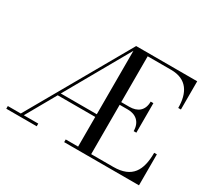

<svg xmlns="http://www.w3.org/2000/svg" viewBox="-147 -979 1303 1208"><g transform="rotate(30 504.0 -375.0)"><path d="M14.5 -19.5V0H235.5V-19.5H130.5L252.5 -235H525V-19.5H435V0H978.5V-225H959C959 -98 917 -19.5 780.5 -19.5H620V-378H679.5C736.5 -378 779 -345.5 779 -278.5H798.5V-493H779C779 -426 736.5 -397.5 679.5 -397.5H620V-730.5H790C907 -730.5 949 -652 949 -545H968.5V-750H525L108.5 -19.5ZM263.5 -254.5 525 -715.5V-254.5Z"/></g></svg>

Font: Bodoni* 11
Style: Regular
Weight: 400
Version: Version 2.3